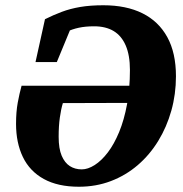

<svg xmlns="http://www.w3.org/2000/svg" viewBox="-20 -692 697 730"><path d="M280 18Q200 18 146.5 -11.5Q93 -41 67 -95Q41 -149 41 -221Q41 -267 47.5 -302Q54 -337 62 -366H546L540 -301L219 -300Q212 -277 207.5 -245Q203 -213 203 -172Q203 -127 214.5 -100Q226 -73 245.5 -60.5Q265 -48 291 -48Q314 -48 340 -64.5Q366 -81 390 -112.5Q414 -144 433 -190Q452 -236 463 -295.5Q474 -355 474 -426Q474 -482 458 -519Q442 -556 412 -574Q382 -592 338 -592Q305 -592 279.5 -586.5Q254 -581 231 -570Q208 -559 180 -541L265 -623L196 -456H115L151 -619Q183 -635 215 -647Q247 -659 285 -665.5Q323 -672 373 -672Q460 -672 521.5 -641.5Q583 -611 616 -551Q649 -491 649 -402Q649 -334 631.5 -271.5Q614 -209 581.5 -156Q549 -103 503.5 -64Q458 -25 401.5 -3.5Q345 18 280 18Z"/></svg>

Font: Source Serif 4 ExtraBold
Style: Italic
Weight: 800
Italic angle: -12°
Designer: Frank Grießhammer
Foundry: Adobe Systems Incorporated
Version: Version 4.004;hotconv 1.0.116;makeotfexe 2.5.65601